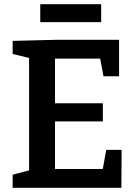

<svg xmlns="http://www.w3.org/2000/svg" viewBox="-20 -891 653 911"><path d="M484 -180H557L556 0H40V-62L135 -87L118 -62V-637L135 -612L40 -635V-697L239 -702H545V-529H471L452 -631L476 -613H221L241 -633V-381L221 -401H468V-315H221L241 -337V-69L221 -89H488L464 -69ZM460 -871V-786H171V-871Z"/></svg>

Font: Bitter Thin SemiBold
Style: Regular
Weight: 600
Version: Version 2.002